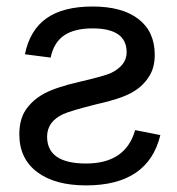

<svg xmlns="http://www.w3.org/2000/svg" viewBox="-20 -557 540 587"><path d="M39.1 -146Q39.1 -191.4 58.1 -220.2Q79.1 -251.5 115.2 -271Q151.4 -290.5 224.1 -307.1Q297.9 -324.2 319.8 -334Q367.2 -357.4 367.2 -397Q367.2 -470.2 263.2 -470.2Q207.5 -470.2 176 -448.7Q144.5 -427.2 134.8 -380.9L56.2 -391.1Q71.3 -465.3 122.3 -501.2Q173.3 -537.1 263.2 -537.1Q353.5 -537.1 403.3 -498.8Q453.1 -460.4 453.1 -389.2Q453.1 -348.1 434.1 -320.8Q415.5 -291.5 380.6 -272.7Q345.7 -253.9 276.9 -238.8Q196.8 -218.8 172.9 -208Q124 -185.1 124 -139.2Q124 -57.1 243.2 -57.1Q364.3 -57.1 393.1 -159.2L470.2 -144Q433.1 9.8 243.2 9.8Q147.5 9.8 93.3 -31.2Q39.1 -72.3 39.1 -146Z"/></svg>

Font: Libra Sans Modern
Style: Regular
Weight: 400
Foundry: Stefan Peev, Context Ltd
Version: Version 1.000